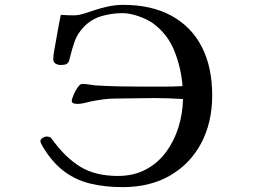

<svg xmlns="http://www.w3.org/2000/svg" viewBox="-20 -761 1040 789"><path d="M852 -369Q852 -258 807 -173Q762 -88 679.5 -40Q597 8 484 8Q413 8 353.5 -6Q294 -20 246 -55Q198 -90 159 -153Q156 -158 151 -167Q146 -176 146 -181Q146 -189 155.5 -194.5Q165 -200 171 -200Q181 -200 189 -195Q192 -192 196 -186Q249 -113 310.5 -75.5Q372 -38 464 -38Q530 -38 579.5 -64.5Q629 -91 662.5 -136.5Q696 -182 713.5 -238.5Q731 -295 732 -354Q703 -356 673.5 -357Q644 -358 615 -358Q575 -358 534.5 -357Q494 -356 453 -356Q428 -356 403 -352.5Q378 -349 353 -344Q340 -341 326 -337.5Q312 -334 298 -334Q292 -334 283.5 -336Q275 -338 275 -347Q275 -354 282 -370.5Q289 -387 299 -401.5Q309 -416 317 -416Q331 -416 344.5 -414Q358 -412 372 -410Q422 -407 471.5 -406Q521 -405 571 -405Q611 -405 650.5 -405Q690 -405 730 -407Q725 -479 697.5 -549.5Q670 -620 609 -665Q585 -682 549 -694.5Q513 -707 483 -707Q440 -707 398 -695Q356 -683 325 -651Q298 -623 287 -591.5Q276 -560 267 -523Q266 -519 264.5 -513.5Q263 -508 261 -505Q255 -497 246.5 -495.5Q238 -494 229 -494Q218 -494 208.5 -499.5Q199 -505 199 -518Q199 -532 201.5 -545Q204 -558 206 -571Q212 -603 217.5 -635.5Q223 -668 230 -700Q243 -699 256.5 -698.5Q270 -698 283 -698Q303 -698 324.5 -705Q346 -712 365 -718Q394 -728 424.5 -734.5Q455 -741 486 -741Q603 -741 685 -696Q767 -651 809.5 -568Q852 -485 852 -369Z"/></svg>

Font: Kaisei Tokumin Medium
Style: Regular
Weight: 500
Designer: Font-Kai, 金井和夫
Foundry: KAZUO KANAI
Version: Version 5.003